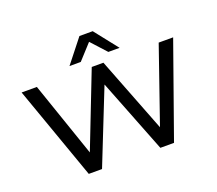

<svg xmlns="http://www.w3.org/2000/svg" viewBox="-149 -1151 1541 1361"><g transform="rotate(-20 621.5 -470.5)"><path d="M300 0 50 -705H165L361 -135H357L579 -705H667L889 -134H886L1084 -705H1193L943 0H840L622 -556H621L400 0ZM433 -765 572 -941H672L811 -765H726L622 -879L518 -765Z"/></g></svg>

Font: Nunito Sans 7pt SemiExpanded Medium
Style: Regular
Weight: 500
Width: 6
Designer: Vernon Adams
Foundry: Vernon Adams
Version: Version 3.101;gftools[0.9.27]